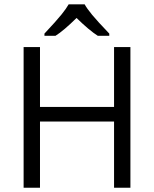

<svg xmlns="http://www.w3.org/2000/svg" viewBox="-20 -885 725 905"><path d="M594.7 0H517.6V-312H168.5V0H91.3V-663.1H168.5V-380.9H517.6V-663.1H594.7ZM189.5 -726.6Q247.1 -788.1 270.3 -817.1Q293.5 -846.2 303.7 -864.7H378.9Q389.2 -845.7 413.8 -815.7Q438.5 -785.6 495.1 -726.6V-716.3H440.9Q401.4 -741.2 340.8 -800.3Q279.3 -739.7 241.7 -716.3H189.5Z"/></svg>

Font: Bpm'online Open Sans
Style: Regular
Weight: 400
Foundry: Ascender Corporation
Version: Version 1.10